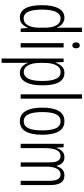

<svg xmlns="http://www.w3.org/2000/svg" viewBox="651 -1451 1036 2378"><g transform="rotate(90 1169.0 -262.0)"><path d="M197 10Q121 10 82.5 -59.5Q44 -129 44 -262Q44 -398 84 -470Q124 -542 198 -542Q244 -542 276 -514Q308 -486 322 -449H325Q324 -469 323.5 -486Q323 -503 323 -520V-760H376V0H334L326 -87H323Q307 -48 277 -19Q247 10 197 10ZM208 -37Q263 -37 293 -88.5Q323 -140 323 -233V-295Q323 -390 293.5 -442Q264 -494 208 -494Q153 -494 126 -434.5Q99 -375 99 -262Q99 -153 125 -95Q151 -37 208 -37Z M542 -732Q561 -732 569.5 -719Q578 -706 578 -686Q578 -640 542 -640Q524 -640 514.5 -652.5Q505 -665 505 -686Q505 -706 514 -719Q523 -732 542 -732ZM568 -532V0H514V-532Z M883 -542Q1037 -542 1037 -270Q1037 -130 996 -60Q955 10 884 10Q834 10 803.5 -20Q773 -50 759 -90H756Q757 -75 758 -56.5Q759 -38 759 -19V236H705V-532H748L753 -434H757Q774 -481 803.5 -511.5Q833 -542 883 -542ZM873 -495Q817 -495 788 -440Q759 -385 759 -289V-242Q759 -144 789.5 -91Q820 -38 873 -38Q922 -38 952.5 -91.5Q983 -145 983 -269Q983 -379 956.5 -437Q930 -495 873 -495Z M1202 0H1148V-760H1202Z M1649 -267Q1649 -134 1608 -62Q1567 10 1482 10Q1398 10 1355.5 -62.5Q1313 -135 1313 -268Q1313 -401 1354 -471.5Q1395 -542 1482 -542Q1567 -542 1608 -470.5Q1649 -399 1649 -267ZM1368 -268Q1368 -155 1395.5 -96.5Q1423 -38 1482 -38Q1540 -38 1567.5 -94.5Q1595 -151 1595 -267Q1595 -376 1569 -435Q1543 -494 1482 -494Q1421 -494 1394.5 -436.5Q1368 -379 1368 -268Z M2154 -542Q2212 -542 2242 -499.5Q2272 -457 2272 -367V0H2219V-359Q2219 -432 2198 -463Q2177 -494 2142 -494Q2094 -494 2069 -447.5Q2044 -401 2044 -319V0H1991V-352Q1991 -433 1970 -463.5Q1949 -494 1915 -494Q1877 -494 1855 -468.5Q1833 -443 1824 -401Q1815 -359 1815 -309V0H1761V-532H1803L1809 -446H1813Q1826 -484 1852.5 -513Q1879 -542 1927 -542Q1975 -542 2000 -513.5Q2025 -485 2032 -446H2037Q2053 -491 2080 -516.5Q2107 -542 2154 -542Z"/></g></svg>

Font: Noto Sans Sinhala UI ExtraCondensed Light
Style: Regular
Weight: 300
Width: 2
Designer: Jelle Bosma - Monotype Design Team
Foundry: Monotype Imaging Inc.
Version: Version 2.006; ttfautohint (v1.8.4.7-5d5b)